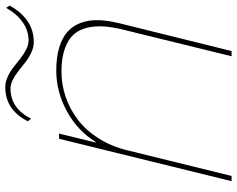

<svg xmlns="http://www.w3.org/2000/svg" viewBox="-102 -764 866 701"><g transform="rotate(-90 330.5 -413.0)"><path d="M597.2 -412.1 495.1 0H476.1L571.8 -390.1Q582 -430.2 584.7 -463.1Q587.4 -496.1 580.6 -526.1Q573.7 -556.2 555.4 -576.7Q537.1 -597.2 502.9 -609.1Q468.8 -621.1 419.9 -621.1Q372.6 -621.1 327.6 -605.7Q282.7 -590.3 244.1 -561Q205.6 -531.7 176.3 -485.4Q147 -439 132.8 -380.9L39.1 0H20L174.8 -629.9H193.8L161.1 -496.1H163.1Q204.6 -563 275.9 -601.6Q347.2 -640.1 423.8 -640.1Q473.6 -640.1 510 -628.7Q546.4 -617.2 567.6 -597.2Q588.9 -577.1 598.9 -548.3Q608.9 -519.5 607.9 -485.8Q606.9 -452.1 597.2 -412.1ZM652.8 -823.2 661.1 -810.1Q611.8 -722.2 527.8 -722.2Q509.3 -722.2 490.2 -731Q471.2 -739.7 455.1 -752.2Q439 -764.6 423.6 -777.1Q408.2 -789.6 391.1 -798.3Q374 -807.1 357.9 -807.1Q286.1 -807.1 248 -731.9L238.8 -744.1Q280.3 -826.2 363.8 -826.2Q382.3 -826.2 401.4 -817.4Q420.4 -808.6 436.3 -796.1Q452.1 -783.7 467.8 -771.2Q483.4 -758.8 500.7 -750Q518.1 -741.2 534.2 -741.2Q569.8 -741.2 600.3 -762.7Q630.9 -784.2 652.8 -823.2Z"/></g></svg>

Font: Sinkin Sans 100 Thin Italic
Style: Regular
Weight: 100
Italic angle: -112°
Designer: Keith Bates
Foundry: K-Type
Version: Sinkin Sans (version 1.0)  by Keith Bates   •   © 2014   www